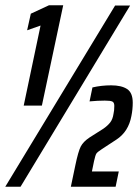

<svg xmlns="http://www.w3.org/2000/svg" viewBox="-28 -709 529 729"><path d="M62 -308 126 -612 75 -594 89 -657 158 -689H212L131 -308ZM-8 0 409 -688H466L50 0ZM312 -187 364 -220Q380 -231 390 -243.5Q400 -256 403 -277Q406 -289 406 -307Q406 -320 398.5 -323.5Q391 -327 370 -327Q343 -327 312 -324L323 -377Q357 -385 394 -385Q433 -385 454.5 -371Q476 -357 476 -319Q476 -294 471 -269Q460 -209 414 -179L359 -143Q342 -132 338 -126Q334 -120 329 -97L321 -58H423L411 0H241L258 -81Q269 -134 278.5 -152.5Q288 -171 312 -187Z"/></svg>

Font: Saira Ultra Condensed
Style: Bold Italic
Weight: 700
Width: 1
Italic angle: -12°
Designer: Hector Gatti with collaboration of the Omnibus-Type team
Foundry: Omnibus-Type
Version: Version 1.001; ttfautohint (v1.8)